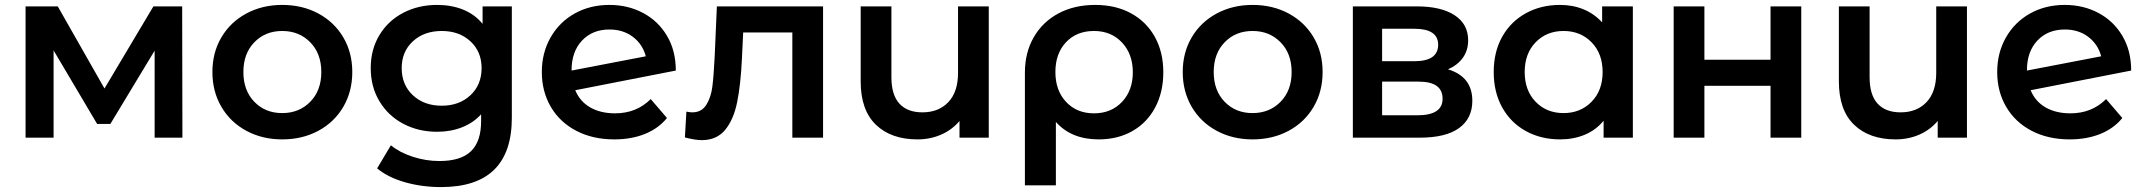

<svg xmlns="http://www.w3.org/2000/svg" viewBox="-20 -560 8727 781"><path d="M609 0V-354L429 -56H375L198 -355V0H84V-534H215L405 -200L604 -534H721L722 0Z M844 -267Q844 -346 880.5 -408Q917 -470 982 -505Q1047 -540 1128 -540Q1210 -540 1275 -505Q1340 -470 1376.5 -408Q1413 -346 1413 -267Q1413 -188 1376.5 -125.5Q1340 -63 1275 -28Q1210 7 1128 7Q1047 7 982 -28Q917 -63 880.5 -125.5Q844 -188 844 -267ZM1287 -267Q1287 -342 1242 -388Q1197 -434 1128 -434Q1059 -434 1014.5 -388Q970 -342 970 -267Q970 -192 1014.5 -146Q1059 -100 1128 -100Q1197 -100 1242 -146Q1287 -192 1287 -267Z M2062 -534V-81Q2062 201 1774 201Q1697 201 1628 181.5Q1559 162 1514 125L1570 31Q1605 60 1658.5 77.5Q1712 95 1767 95Q1855 95 1896 55Q1937 15 1937 -67V-95Q1905 -60 1859 -42Q1813 -24 1758 -24Q1682 -24 1620.5 -56.5Q1559 -89 1523.5 -148Q1488 -207 1488 -283Q1488 -359 1523.5 -417.5Q1559 -476 1620.5 -508Q1682 -540 1758 -540Q1816 -540 1863.5 -521Q1911 -502 1943 -463V-534ZM1939 -283Q1939 -350 1893.5 -392Q1848 -434 1777 -434Q1705 -434 1659.5 -392Q1614 -350 1614 -283Q1614 -215 1659.5 -172.5Q1705 -130 1777 -130Q1848 -130 1893.5 -172.5Q1939 -215 1939 -283Z M2627 -157 2693 -80Q2658 -37 2603 -15Q2548 7 2479 7Q2391 7 2324 -28Q2257 -63 2220.5 -125.5Q2184 -188 2184 -267Q2184 -345 2219.5 -407.5Q2255 -470 2317.5 -505Q2380 -540 2459 -540Q2534 -540 2595.5 -507.5Q2657 -475 2693 -414.5Q2729 -354 2729 -273L2320 -193Q2339 -147 2381 -123Q2423 -99 2482 -99Q2569 -99 2627 -157ZM2305 -274V-273L2607 -331Q2594 -380 2554.5 -410Q2515 -440 2459 -440Q2390 -440 2347.5 -395Q2305 -350 2305 -274Z M3328 -534V0H3203V-428H3003L2998 -322Q2993 -216 2978.5 -144.5Q2964 -73 2929.5 -31.5Q2895 10 2835 10Q2807 10 2766 -1L2772 -106Q2786 -103 2796 -103Q2834 -103 2853 -133.5Q2872 -164 2877.5 -206.5Q2883 -249 2887 -328L2896 -534Z M4002 -534V0H3883V-68Q3853 -32 3808.5 -12.5Q3764 7 3712 7Q3605 7 3543 -52.5Q3481 -112 3481 -229V-534H3606V-246Q3606 -174 3638.5 -138.5Q3671 -103 3732 -103Q3798 -103 3837.5 -144.5Q3877 -186 3877 -264V-534Z M4712 -266Q4712 -185 4679 -123Q4646 -61 4586.5 -27Q4527 7 4449 7Q4338 7 4275 -64V194H4149V-265Q4149 -346 4185 -408.5Q4221 -471 4285.5 -505.5Q4350 -540 4435 -540Q4518 -540 4580.5 -506Q4643 -472 4677.5 -410Q4712 -348 4712 -266ZM4588 -266Q4588 -340 4544 -387Q4500 -434 4430 -434Q4359 -434 4316 -388Q4273 -342 4273 -267Q4273 -192 4316.5 -145.5Q4360 -99 4430 -99Q4500 -99 4544 -145.5Q4588 -192 4588 -266Z M4791 -267Q4791 -346 4827.5 -408Q4864 -470 4929 -505Q4994 -540 5075 -540Q5157 -540 5222 -505Q5287 -470 5323.5 -408Q5360 -346 5360 -267Q5360 -188 5323.5 -125.5Q5287 -63 5222 -28Q5157 7 5075 7Q4994 7 4929 -28Q4864 -63 4827.5 -125.5Q4791 -188 4791 -267ZM5234 -267Q5234 -342 5189 -388Q5144 -434 5075 -434Q5006 -434 4961.5 -388Q4917 -342 4917 -267Q4917 -192 4961.5 -146Q5006 -100 5075 -100Q5144 -100 5189 -146Q5234 -192 5234 -267Z M5969 -150Q5969 -78 5915 -39Q5861 0 5755 0H5483V-534H5744Q5842 -534 5897 -498Q5952 -462 5952 -396Q5952 -355 5930.5 -325Q5909 -295 5870 -278Q5969 -248 5969 -150ZM5602 -311H5733Q5830 -311 5830 -378Q5830 -443 5733 -443H5602ZM5848 -158Q5848 -193 5824 -210.5Q5800 -228 5749 -228H5602V-91H5745Q5848 -91 5848 -158Z M6622 -534V0H6503V-69Q6472 -31 6426.5 -12Q6381 7 6326 7Q6248 7 6186.5 -27Q6125 -61 6090.5 -123Q6056 -185 6056 -267Q6056 -349 6090.5 -410.5Q6125 -472 6186.5 -506Q6248 -540 6326 -540Q6378 -540 6421.5 -522Q6465 -504 6497 -469V-534ZM6499 -267Q6499 -342 6454 -388Q6409 -434 6340 -434Q6271 -434 6226.5 -388Q6182 -342 6182 -267Q6182 -192 6226.5 -146Q6271 -100 6340 -100Q6409 -100 6454 -146Q6499 -192 6499 -267Z M6788 -534H6913V-317H7182V-534H7307V0H7182V-211H6913V0H6788Z M7981 -534V0H7862V-68Q7832 -32 7787.5 -12.5Q7743 7 7691 7Q7584 7 7522 -52.5Q7460 -112 7460 -229V-534H7585V-246Q7585 -174 7617.5 -138.5Q7650 -103 7711 -103Q7777 -103 7816.5 -144.5Q7856 -186 7856 -264V-534Z M8547 -157 8613 -80Q8578 -37 8523 -15Q8468 7 8399 7Q8311 7 8244 -28Q8177 -63 8140.5 -125.5Q8104 -188 8104 -267Q8104 -345 8139.5 -407.5Q8175 -470 8237.5 -505Q8300 -540 8379 -540Q8454 -540 8515.5 -507.5Q8577 -475 8613 -414.5Q8649 -354 8649 -273L8240 -193Q8259 -147 8301 -123Q8343 -99 8402 -99Q8489 -99 8547 -157ZM8225 -274V-273L8527 -331Q8514 -380 8474.5 -410Q8435 -440 8379 -440Q8310 -440 8267.5 -395Q8225 -350 8225 -274Z"/></svg>

Font: Montserrat Alternates SemiBold
Style: Regular
Weight: 600
Designer: Julieta Ulanovsky
Foundry: Julieta Ulanovsky
Version: Version 7.200